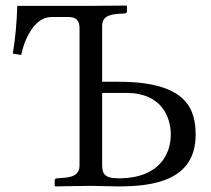

<svg xmlns="http://www.w3.org/2000/svg" viewBox="-20 -666 757 688"><path d="M346 -333H433C562 -333 592 -243 592 -183C592 -121 557 -27 405 -27C351 -27 346 -46 346 -79ZM304 -645H42C40 -583 35 -530 26 -474L56 -469C64 -512 98 -605 164 -605H226C254 -605 265 -591 265 -564V-74C265 -46 250 -32 210 -29L184 -27C179 -27 176 -24 176 -19V0L178 2C178 2 271 0 307 0C336 0 367 2 403 2C524 2 681 -16 681 -183C681 -272 652 -373 406 -373H346V-572C346 -600 361 -613 400 -616L427 -618C432 -618 435 -621 435 -626V-645L433 -646C433 -646 339 -645 304 -645Z"/></svg>

Font: Linux Libertine O C
Style: Regular
Weight: 400
Designer: Philipp H. Poll
Foundry: Philipp H. Poll
Version: Version 4.0.3